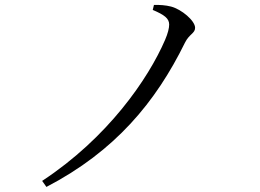

<svg xmlns="http://www.w3.org/2000/svg" viewBox="-20 -728 1040 768"><path d="M148.6 -4.4 165.7 19.7C440.5 -123.3 603.1 -319.7 719.7 -557.1C737.1 -592.3 760.4 -594.5 760.4 -616.8C760.4 -645 706.3 -690.7 664.4 -701.7C642.2 -707.4 618.8 -708.8 595.8 -708.3L591 -688.3C637.6 -668.5 656.7 -654.2 656.7 -629.8C656.7 -615.9 651.8 -595.1 640.2 -568.2C572.8 -412.2 411.1 -177 148.6 -4.4Z"/></svg>

Font: Source Han Serif CN VF
Style: Regular
Weight: 250
Designer: Ryoko NISHIZUKA 西塚涼子 (kana & ideographs); Frank Grießhammer (Latin, Greek & Cyrillic); Wenlong ZHANG 张文龙 (bopomofo); San
Foundry: Adobe
Version: Version 2.002;hotconv 1.1.0;makeotfexe 2.6.0